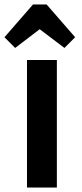

<svg xmlns="http://www.w3.org/2000/svg" viewBox="-27 -841 369 861"><path d="M94 -572H228V0H94ZM41 -626 -7 -674 121 -821H182L310 -674L262 -626L151 -710Z"/></svg>

Font: Sintony
Style: Bold
Weight: 700
Designer: Eduardo Rodriguez Tunni
Foundry: Eduardo Rodriguez Tunni
Version: Version 1.001